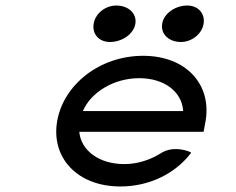

<svg xmlns="http://www.w3.org/2000/svg" viewBox="-20 -664 854 695"><path d="M635 -512C674 -512 711 -541 717 -578C723 -615 697 -644 658 -644C614 -644 573 -615 567 -578C561 -541 591 -512 635 -512ZM378 -512C422 -512 464 -541 470 -578C476 -615 445 -644 401 -644C361 -644 325 -615 319 -578C313 -541 338 -512 378 -512ZM717 -187 724 -225C747 -356 656 -462 498 -462C340 -462 210 -357 187 -226C164 -95 258 11 416 11C521 11 613 -36 668 -106L672 -111L668 -114C668 -114 609 -141 560 -108C523 -85 477 -70 430 -70C339 -70 273 -119 267 -187ZM280 -262C309 -330 392 -381 484 -381C576 -381 639 -331 643 -262Z"/></svg>

Font: Charger Monospace
Style: Regular
Weight: 400
Designer: Jasper
Foundry: Cannot Into Space Fonts
Version: Version 0.980